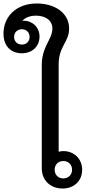

<svg xmlns="http://www.w3.org/2000/svg" viewBox="-88 -1072 520 1103"><path d="M271 11C338 11 384 -33 384 -97C384 -159 338 -204 276 -204C267 -204 257 -203 249 -200V-701C249 -808 309 -829 309 -908C309 -999 225 -1052 123 -1052C5 -1052 -68 -976 -68 -879C-68 -803 -21 -766 37 -766C98 -766 139 -806 139 -862C139 -915 99 -953 47 -953H40C59 -972 86 -982 118 -982C173 -982 213 -956 213 -907C213 -847 152 -805 152 -698V-104C152 -37 201 11 271 11ZM-7 -860C-7 -885 11 -904 38 -904C64 -904 82 -885 82 -860C82 -834 64 -816 38 -816C11 -816 -7 -834 -7 -860ZM226 -97C226 -126 246 -147 276 -147C305 -147 326 -126 326 -97C326 -68 305 -47 276 -47C246 -47 226 -68 226 -97Z"/></svg>

Font: TPK Tissa Web Medium
Style: Regular
Weight: 500
Designer: Jacques Le Bailly, Suppakit Chalermlarp | Katatrad Co.,Ltd.
Foundry: Jacques Le Bailly, Cadson Demak Co.,Ltd.
Version: Version 5.000;Glyphs 3.1.2 (3151)